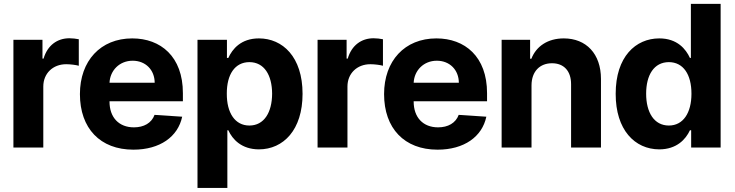

<svg xmlns="http://www.w3.org/2000/svg" viewBox="-20 -747 3720 972"><path d="M47.9 0H199.2V-308.9C199.2 -375.7 248.2 -421.9 315 -421.9C335.9 -421.9 364.7 -418.3 378.9 -414.1V-548.3C365.4 -551.1 346.6 -553.3 331.3 -553.3C270.2 -553.3 220.2 -517.8 200.6 -450.3H195V-545.5H47.9Z M655.2 10.7C790.1 10.7 881 -55 902.3 -156.2L762.4 -165.5C747.2 -123.9 708.1 -102.3 658 -102.3C582 -102.3 534.1 -152.3 534.4 -233.7V-234.4H905.9V-275.6C905.9 -460.9 793.3 -552.6 649.5 -552.6C488.6 -552.6 384.6 -438.6 384.6 -270.6C384.6 -97.3 487.2 10.7 655.2 10.7ZM534.4 -328.1C537.3 -389.9 584.5 -439.6 651.6 -439.6C717.3 -439.6 762.8 -392.8 763.1 -328.1Z M979.8 204.5H1131V-87.4H1136C1156.6 -41.9 1202.4 8.9 1290.8 9.2C1414.8 8.9 1511.7 -89.5 1511.7 -272C1511.7 -459.5 1410.5 -552.6 1290.8 -552.6C1199.6 -552.6 1155.9 -498.2 1136 -453.8H1128.9V-545.5H979.8ZM1128.2 -272.7C1127.8 -370 1169 -432.2 1242.5 -432.5C1317.5 -432.2 1357.2 -367.2 1357.6 -272.7C1357.2 -177.6 1316.8 -111.5 1242.5 -111.5C1169.7 -111.5 1127.8 -175.4 1128.2 -272.7Z M1587.7 0H1739V-308.9C1739 -375.7 1788 -421.9 1854.8 -421.9C1875.7 -421.9 1904.5 -418.3 1918.7 -414.1V-548.3C1905.2 -551.1 1886.4 -553.3 1871.1 -553.3C1810 -553.3 1759.9 -517.8 1740.4 -450.3H1734.7V-545.5H1587.7Z M2195 10.7C2329.9 10.7 2420.8 -55 2442.1 -156.2L2302.2 -165.5C2286.9 -123.9 2247.9 -102.3 2197.8 -102.3C2121.8 -102.3 2073.9 -152.3 2074.2 -233.7V-234.4H2445.7V-275.6C2445.7 -460.9 2333.1 -552.6 2189.3 -552.6C2028.4 -552.6 1924.4 -438.6 1924.4 -270.6C1924.4 -97.3 2027 10.7 2195 10.7ZM2074.2 -328.1C2077.1 -389.9 2124.3 -439.6 2191.4 -439.6C2257.1 -439.6 2302.6 -392.8 2302.9 -328.1Z M2670.8 -315.3C2671.2 -385.7 2713.1 -426.8 2774.5 -426.8C2834.9 -426.8 2871.4 -387.1 2871.1 -320.3V0H3022.4V-347.3C3022.4 -474.4 2947.8 -552.6 2834.2 -552.6C2753.2 -552.6 2694.6 -512.8 2670.1 -449.6H2663.7V-545.5H2519.5V0H2670.8Z M3317.8 9.2C3405.9 8.9 3451.7 -41.9 3472.7 -87.4H3479V0H3628.2V-727.3H3477.6V-453.8H3472.7C3452.4 -498.2 3408.7 -552.6 3317.8 -552.6C3197.8 -552.6 3096.6 -459.5 3096.9 -272C3096.6 -89.5 3193.5 8.9 3317.8 9.2ZM3251.1 -272.7C3251.1 -367.2 3290.8 -432.2 3366.1 -432.5C3439.3 -432.2 3480.5 -370 3480.5 -272.7C3480.5 -175.4 3438.6 -111.5 3366.1 -111.5C3291.5 -111.5 3251.1 -177.6 3251.1 -272.7Z"/></svg>

Font: RED Number
Style: Bold
Weight: 700
Designer: RED UED
Foundry: rsms
Version: Version 1.003;FEAKit 1.0